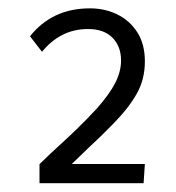

<svg xmlns="http://www.w3.org/2000/svg" viewBox="-20 -756 415 453"><path d="M73.2 -323.7V-368.7Q99.6 -394.5 120.4 -413.3Q141.1 -432.1 161.6 -451.9Q182.1 -471.7 208.5 -500Q238.3 -533.7 252 -560.5Q265.6 -587.4 265.6 -613.3Q265.6 -646.5 245.4 -667Q225.1 -687.5 188 -687.5Q154.3 -687.5 127.2 -673.6Q100.1 -659.7 79.1 -633.8L50.8 -670.4Q76.2 -702.6 111.6 -719.5Q147 -736.3 192.4 -736.3Q227.1 -736.3 256.3 -722.2Q285.6 -708 303.7 -680.2Q321.8 -652.3 321.8 -611.3Q321.8 -569.3 303.2 -535.9Q284.7 -502.4 248 -464.8Q231 -447.3 218 -434.8Q205.1 -422.4 189.7 -408Q174.3 -393.6 149.4 -369.1H321.8L318.8 -323.7Z"/></svg>

Font: Comme Light
Style: Regular
Weight: 300
Version: Version 1.000;gftools[0.9.27]